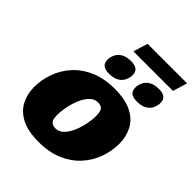

<svg xmlns="http://www.w3.org/2000/svg" viewBox="-242 -1005 1158 1158"><g transform="rotate(45 337.0 -426.0)"><path d="M387 -537Q478.5 -537 534.2 -508Q590 -479 615.2 -430.2Q640.5 -381.5 640.5 -322Q640.5 -259 618.8 -199Q597 -139 553.5 -90.8Q510 -42.5 443.8 -13.8Q377.5 15 288 15Q196.5 15 140.8 -14Q85 -43 59.8 -92Q34.5 -141 34.5 -200Q34.5 -263 56.2 -323Q78 -383 121.5 -431.2Q165 -479.5 231.5 -508.2Q298 -537 387 -537ZM302 -114.5Q331.5 -114.5 354.2 -137.5Q377 -160.5 392.2 -196.2Q407.5 -232 415.2 -271Q423 -310 423 -342Q423 -379 411.2 -393.2Q399.5 -407.5 373 -407.5Q343.5 -407.5 320.8 -384.5Q298 -361.5 282.8 -325.8Q267.5 -290 259.8 -251Q252 -212 252 -180Q252 -143 264 -128.8Q276 -114.5 302 -114.5ZM296 -576.5Q231 -576.5 231 -629Q231 -651.5 241 -673.5Q251 -695.5 274.8 -710Q298.5 -724.5 339.5 -724.5Q404.5 -724.5 404.5 -672Q404.5 -649.5 394.5 -627.5Q384.5 -605.5 361 -591Q337.5 -576.5 296 -576.5ZM533.5 -576.5Q468.5 -576.5 468.5 -629Q468.5 -651.5 478.5 -673.5Q488.5 -695.5 512.2 -710Q536 -724.5 577 -724.5Q642 -724.5 642 -672Q642 -649.5 632 -627.5Q622 -605.5 598.5 -591Q575 -576.5 533.5 -576.5ZM306 -776 334.5 -868.5H671.5L643.5 -776Z"/></g></svg>

Font: Newsreader Caption ExtraBold
Style: Italic
Weight: 800
Italic angle: -17°
Designer: Hugues Gentile
Foundry: Production Type
Version: Version 1.001